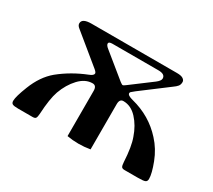

<svg xmlns="http://www.w3.org/2000/svg" viewBox="-97 -634 898 811"><g transform="rotate(30 352.0 -228.5)"><path d="M21.5 -14.6Q21.5 -35.2 43 -89.8Q69.3 -157.2 115.2 -195.3Q171.9 -241.2 243.2 -269.5Q263.7 -277.3 263.7 -287.1Q263.7 -293 252 -302.7L111.3 -418Q99.6 -426.8 99.6 -437.5Q99.6 -461.9 145.5 -461.9H562.5Q583 -461.9 592.3 -455.6Q601.6 -449.2 601.6 -440.4Q601.6 -427.7 595.2 -419.9Q588.9 -412.1 576.2 -403.3L449.2 -307.6Q435.5 -296.9 432.6 -293.9Q429.7 -291 429.7 -287.1Q429.7 -276.4 457 -269.5Q549.8 -246.1 611.3 -177.7Q645.5 -140.6 664.6 -90.8Q683.6 -41 683.6 -15.6Q683.6 -2.9 674.8 0.5Q666 3.9 638.7 3.9H575.2Q563.5 3.9 560.1 -2Q556.6 -7.8 555.7 -23.4Q551.8 -97.7 537.1 -136.7Q521.5 -182.6 492.2 -214.4Q462.9 -246.1 425.8 -246.1Q407.2 -246.1 407.2 -220.7V0Q378.9 4.9 350.6 4.9Q322.3 4.9 294.9 0V-220.7Q294.9 -246.1 275.4 -246.1Q240.2 -246.1 210.4 -214.4Q180.7 -182.6 164.1 -136.7Q150.4 -97.7 146.5 -23.4Q145.5 -7.8 142.1 -2Q138.7 3.9 127 3.9H55.7Q35.2 3.9 28.3 0Q21.5 -3.9 21.5 -14.6ZM246.1 -423.8Q246.1 -415 259.8 -404.3L375 -310.5Q385.7 -302.7 387.7 -302.7Q392.6 -302.7 402.3 -310.5L503.9 -386.7Q521.5 -400.4 521.5 -411.1Q521.5 -432.6 488.3 -432.6H264.6Q246.1 -432.6 246.1 -423.8Z"/></g></svg>

Font: Monomakh Unicode TT
Style: Medium
Weight: 500
Designer: Alexey Kryukov, Aleksandr Andreev
Version: Version 1.1